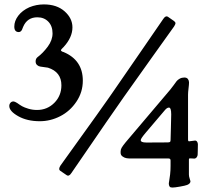

<svg xmlns="http://www.w3.org/2000/svg" viewBox="-20 -779 934 858"><path d="M64 -635.7Q43.9 -635.7 43.9 -660.2Q43.9 -685.5 61.8 -709Q79.6 -732.4 111.3 -746.6Q142.1 -759.3 176.3 -759.3Q233.9 -759.3 268.8 -728.3Q303.7 -697.3 303.7 -656.7Q303.7 -611.8 264.2 -568.8Q263.2 -567.9 259.8 -564.5Q256.3 -561 254.4 -558.6Q252.4 -556.2 252.4 -554.2Q252.4 -551.8 256.6 -549.3Q260.7 -546.9 264.2 -546.4Q350.1 -510.3 350.1 -418.5Q350.1 -367.2 321.5 -324.7Q293 -282.2 249.3 -259.8Q205.6 -237.3 157.7 -237.3Q101.1 -237.3 61.3 -259.8Q21.5 -282.2 21.5 -305.2Q21.5 -313.5 26.6 -319.6Q31.7 -325.7 40.5 -325.7Q45.4 -325.7 56.6 -318.8Q69.3 -309.6 78.9 -304.2Q88.4 -298.8 106.7 -293.2Q125 -287.6 145.5 -287.6Q190.9 -287.6 222.7 -319.3Q254.4 -351.1 254.4 -397.9Q254.4 -457.5 194.3 -476.6Q190.4 -477.5 160.6 -481.4Q152.3 -482.4 145.8 -488.3Q139.2 -494.1 139.2 -504.4Q139.2 -516.6 147.5 -523.4Q171.9 -541.5 193.4 -570.6Q214.8 -599.6 214.8 -629.9Q214.8 -662.6 196 -682.1Q177.2 -701.7 147 -701.7Q101.6 -701.7 83.5 -659.2Q79.6 -648.9 78.1 -645.8Q76.7 -642.6 73 -639.2Q69.3 -635.7 64 -635.7ZM510.7 -313Q459 -239.3 389.2 -137Q319.3 -34.7 298.8 -5.4Q288.1 11.2 277.3 3.4L249.5 -15.6Q239.3 -22.5 250.5 -39.6Q269.5 -66.9 342.3 -167.5Q415 -268.1 467.3 -342.8L489.3 -374.5Q538.6 -445.3 612.5 -553.2Q686.5 -661.1 709.5 -694.3Q720.2 -710.9 731 -703.6L758.3 -684.6Q764.6 -679.2 764.2 -674.6Q763.7 -669.9 757.8 -660.6Q738.8 -633.3 661.9 -526.4Q585 -419.4 532.7 -344.7ZM732.9 -70.8H560.5Q552.7 -70.8 544.4 -72.3Q536.1 -73.7 527.6 -79.8Q519 -85.9 519 -96.2V-102.1Q519 -110.8 523.7 -118.9Q528.3 -127 541 -142.6L741.2 -378.9Q747.1 -385.7 755.6 -397.7Q764.2 -409.7 769 -416Q773.9 -422.4 783.2 -427.5Q792.5 -432.6 803.7 -432.6Q814.9 -432.6 819.8 -425.8Q824.7 -418.9 824.7 -410.6Q824.7 -401.4 822.5 -384Q820.3 -366.7 820.3 -355.5V-155.8Q820.3 -147.5 824.7 -147.5Q829.6 -147.5 838.6 -149.2Q847.7 -150.9 851.6 -150.9Q857.4 -150.9 860.8 -145.8Q864.3 -140.6 864.3 -133.8Q864.3 -123 863.8 -106.2Q863.3 -89.4 863.3 -88.4Q863.3 -82 858.9 -76.2Q854.5 -70.3 847.7 -70.3Q847.2 -70.3 839.8 -70.8Q832.5 -71.3 829.1 -71.3Q826.2 -71.3 825.2 -70.1Q824.2 -68.8 824.2 -64.9V1Q824.2 9.3 827.6 19Q831.1 28.8 831.1 30.8Q831.1 41.5 816.4 47.4Q807.6 50.8 784.2 54.9Q760.7 59.1 751 59.1Q745.6 59.1 742.4 58.1Q739.3 57.1 736.8 52.7Q734.4 48.3 734.4 40Q734.4 37.6 736.3 27.8Q738.3 18.1 740.2 0.5Q742.2 -17.1 742.2 -37.6V-62Q742.2 -70.8 732.9 -70.8ZM745.1 -268.1Q745.1 -298.3 734.9 -298.3Q726.1 -298.3 715.8 -285.6L630.4 -185.1Q608.9 -159.7 608.9 -152.8Q608.9 -142.1 633.8 -142.1Q651.4 -142.1 686.3 -142.3Q721.2 -142.6 728.5 -142.6Q737.3 -142.6 739.7 -144.8Q742.2 -147 742.2 -152.8Q742.2 -158.7 743.7 -207Q745.1 -255.4 745.1 -268.1Z"/></svg>

Font: Cooper* Medium
Style: Regular
Weight: 500
Designer: Owen Earl
Foundry: indestructible type*
Version: Version 0.001